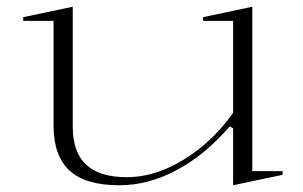

<svg xmlns="http://www.w3.org/2000/svg" viewBox="-20 -535 900 570"><path d="M334 15Q233 15 186 -29Q139 -73 139 -162V-473H49V-484L196 -515V-159Q196 -83 236 -46Q276 -9 356 -9Q413 -9 469.5 -32.5Q526 -56 578.5 -99Q631 -142 672 -200V-473H583V-484L729 -515V-27H819V-16L672 15V-154L662 -160Q590 -76 505.5 -30.5Q421 15 334 15Z"/></svg>

Font: Kalnia SemiExpanded ExtraLight
Style: Regular
Weight: 250
Width: 6
Designer: Frida Medrano
Foundry: Frida Medrano
Version: Version 1.105